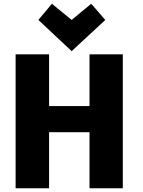

<svg xmlns="http://www.w3.org/2000/svg" viewBox="-20 -990 761 1021"><path d="M456 -426V-701H633V11H456V-287H241V11H63V-701H241V-426ZM256 -970 361 -884 465 -970 540 -884 361 -718 184 -884Z"/></svg>

Font: Repo
Style: ExtraBold
Weight: 800
Designer: Stefan Peev
Foundry: Context Ltd
Version: Version 001.000